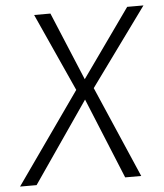

<svg xmlns="http://www.w3.org/2000/svg" viewBox="-77 -730 661 775"><g transform="rotate(-5 253.0 -342.5)"><path d="M304 -370 464 0H399L265 -327L40 0H-27L233 -369L90 -685H156L271 -409L467 -685H533Z"/></g></svg>

Font: FiraGO Light
Style: Italic
Weight: 300
Italic angle: -8°
Designer: bBox Type GmbH
Foundry: bBox Type GmbH
Version: Version 1.001